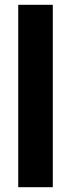

<svg xmlns="http://www.w3.org/2000/svg" viewBox="-20 -780 296 800"><path d="M200 0H56V-760H200Z"/></svg>

Font: Noto Sans Malayalam ExtraCondensed ExtraBold
Style: Regular
Weight: 800
Width: 2
Designer: Jelle Bosma - Monotype Design Team
Foundry: Monotype Imaging Inc.
Version: Version 2.104; ttfautohint (v1.8.4.7-5d5b)